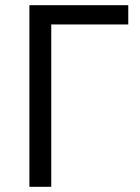

<svg xmlns="http://www.w3.org/2000/svg" viewBox="-20 -718 539 738"><path d="M93 0ZM93 -698H473V-624H177V0H93Z"/></svg>

Font: Aneliza
Style: Regular
Weight: 400
Designer: Mike Abbink, Paul van der Laan, Pieter van Rosmalen
Foundry: Bold Monday
Version: Version 3.001;September 8, 2019;FontCreator 11.5.0.2425 64-b